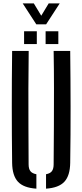

<svg xmlns="http://www.w3.org/2000/svg" viewBox="-20 -1098 482 1124"><path d="M51 -144.5Q49 -309 49 -472.2Q49 -635.5 51 -800H148Q146.5 -690.5 146.2 -579.2Q146 -468 146.5 -356.5Q147 -245 147.5 -135.5Q147.5 -109.5 158 -96Q168.5 -82.5 193 -78V6.5Q118 1.5 85 -34.2Q52 -70 51 -144.5ZM249.5 6.5V-78Q274 -82.5 284 -96.2Q294 -110 294 -135.5Q295 -245 295.5 -356.5Q296 -468 296 -579.2Q296 -690.5 294 -800H391Q393 -635.5 393.2 -472.2Q393.5 -309 391 -144.5Q390 -70 357 -34.2Q324 1.5 249.5 6.5ZM247 -840V-915H321.5V-840ZM121 -840V-915H195.5V-840ZM192.5 -955.5 113 -1078H178L221.5 -1006L265 -1078H329.5L250 -955.5Z"/></svg>

Font: Big Shoulders Stencil Text Thin SemiBold
Style: Regular
Weight: 600
Version: Version 2.001